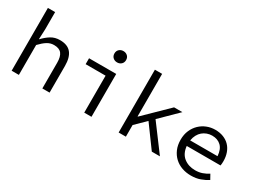

<svg xmlns="http://www.w3.org/2000/svg" viewBox="-49 -1295 2497 1885"><g transform="rotate(30 1200.0 -352.0)"><path d="M93 0V-712H175V-518L170 -403H173Q211 -444 254.5 -471Q298 -498 355 -498Q442 -498 482.5 -448.5Q523 -399 523 -302V0H441V-291Q441 -360 415 -393.5Q389 -427 329 -427Q307 -427 288.5 -421.5Q270 -416 252 -405Q234 -394 215 -377.5Q196 -361 175 -339V0Z M916 0V-419H690V-486H998V0ZM948 -588Q920 -588 901 -605.5Q882 -623 882 -652Q882 -681 901 -698.5Q920 -716 948 -716Q976 -716 995 -698.5Q1014 -681 1014 -652Q1014 -623 995 -605.5Q976 -588 948 -588Z M1306 0V-712H1388V-230H1392L1654 -486H1748L1554 -295L1774 0H1682L1503 -245L1388 -132V0Z M2130 12Q2075 12 2027.5 -5Q1980 -22 1944.5 -55Q1909 -88 1888.5 -135.5Q1868 -183 1868 -244Q1868 -303 1888.5 -350Q1909 -397 1943.5 -430Q1978 -463 2022.5 -480.5Q2067 -498 2116 -498Q2168 -498 2209.5 -481.5Q2251 -465 2279.5 -435Q2308 -405 2323 -363Q2338 -321 2338 -270Q2338 -256 2337 -243Q2336 -230 2334 -220H1951Q1959 -137 2011.5 -95.5Q2064 -54 2140 -54Q2184 -54 2219.5 -66.5Q2255 -79 2288 -100L2318 -46Q2282 -22 2235.5 -5Q2189 12 2130 12ZM2118 -433Q2088 -433 2060.5 -423Q2033 -413 2011 -394.5Q1989 -376 1974 -348Q1959 -320 1953 -284H2263Q2258 -359 2219.5 -396Q2181 -433 2118 -433Z"/></g></svg>

Font: Source Code Pro
Style: Regular
Weight: 400
Monospace: yes
Designer: Paul D. Hunt, Teo Tuominen
Foundry: Adobe Systems Incorporated
Version: Version 2.030;PS 1.000;hotconv 16.6.51;makeotf.lib2.5.65220